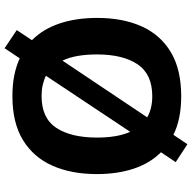

<svg xmlns="http://www.w3.org/2000/svg" viewBox="-20 -772 836 836"><g transform="rotate(90 398.0 -354.0)"><path d="M738 -358Q738 -247 701.5 -164.5Q665 -82 590 -36Q515 10 398 10Q303 10 234 -22L190 44L111 -9L155 -75Q106 -124 82 -196Q58 -268 58 -359Q58 -470 94.5 -552Q131 -634 206.5 -679.5Q282 -725 399 -725Q449 -725 491 -716.5Q533 -708 567 -691L608 -752L686 -701L643 -637Q691 -589 714.5 -518Q738 -447 738 -358ZM217 -358Q217 -313 223.5 -275Q230 -237 244 -208L491 -577Q452 -599 399 -599Q303 -599 260 -535Q217 -471 217 -358ZM579 -358Q579 -447 554 -503L310 -136Q328 -127 350 -122Q372 -117 398 -117Q495 -117 537 -181.5Q579 -246 579 -358Z"/></g></svg>

Font: RS Noto Sans
Style: Bold
Weight: 700
Designer: Monotype Design Team
Foundry: Monotype Imaging Inc.
Version: Version 3.10